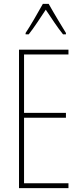

<svg xmlns="http://www.w3.org/2000/svg" viewBox="-20 -970 421 990"><path d="M231 -950H201C177 -906 133 -831 112 -800V-793H128C155 -826 191 -883 216 -920C243 -880 277 -827 305 -793H320V-800C308 -819 257 -903 231 -950ZM333 0V-25H104V-363H320V-388H104V-689H333V-714H78V0Z"/></svg>

Font: Noto Sans Devanagari UI ExtraCondensed Thin
Style: Regular
Weight: 100
Width: 2
Designer: Jelle Bosma - Monotype Design Team
Foundry: Monotype Imaging Inc.
Version: Version 2.004